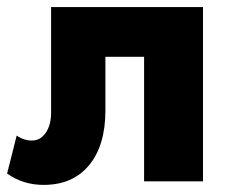

<svg xmlns="http://www.w3.org/2000/svg" viewBox="-34 -511 654 541"><path d="M89 10Q31 10 -14 -22L13 -129Q33 -115 56 -115Q80 -115 95 -137Q110 -159 110 -194V-491H538V0H372V-351H263V-200Q263 -101 217 -45.5Q171 10 89 10Z"/></svg>

Font: Cantarell Extra Bold
Style: Regular
Weight: 800
Designer: Dave Crossland, Nikolaus Waxweiler, Florian Fecher, Jacques Le Bailly, Eben Sorkin, Alexei Vanyashin, Alexios Zavras, Em
Version: Version 0.303